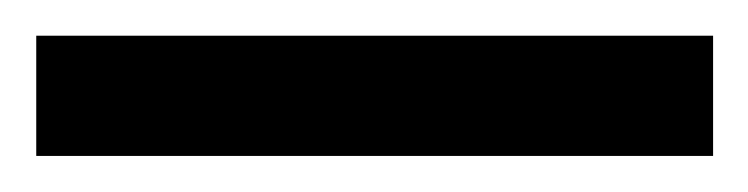

<svg xmlns="http://www.w3.org/2000/svg" viewBox="-30 33 417 107"><path d="M-9.8 119.9H367.4V52.9H-9.8Z"/></svg>

Font: Pinar-VF
Style: Regular
Weight: 300
Designer: Amin Abedi
Version: Version 3.0